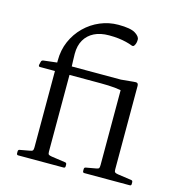

<svg xmlns="http://www.w3.org/2000/svg" viewBox="-110 -845 888 943"><g transform="rotate(15 334.0 -373.5)"><path d="M403 0Q395 0 395 -9V-18Q395 -27 403 -28L453 -37Q465 -39 467.5 -43Q470 -47 470 -59V-464L487 -435Q469 -441 438.5 -444Q408 -447 366 -447H58Q50 -447 51 -456L55 -473Q57 -481 66 -482L134 -490H458L521 -496Q535 -498 540 -494.5Q545 -491 545 -480V-447V-57Q545 -46 548.5 -42.5Q552 -39 564 -37L634 -27Q642 -26 642 -17V-8Q642 0 634 0ZM134 -500Q134 -554 153.5 -598.5Q173 -643 207 -676.5Q241 -710 285 -728.5Q329 -747 377 -747Q439 -747 463 -732Q487 -717 487 -701Q487 -691 485 -683.5Q483 -676 479 -670Q475 -663 467 -665Q452 -671 433.5 -675.5Q415 -680 394 -682.5Q373 -685 346 -685Q302 -685 271 -669.5Q240 -654 223 -625Q206 -596 206 -554Q206 -527 207 -515Q208 -503 208 -490V0H134ZM67 0Q59 0 59 -9V-18Q59 -27 67 -28L116 -37Q128 -39 131 -43Q134 -47 134 -59V-180H208V-57Q208 -46 211.5 -42.5Q215 -39 228 -37L298 -27Q306 -26 306 -17V-8Q306 0 297 0Z"/></g></svg>

Font: Hahmlet Light
Style: Regular
Weight: 300
Designer: Minjoo Ham & Mark Frömberg
Foundry: hypertype
Version: Version 1.002